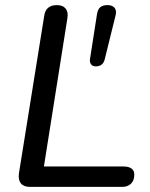

<svg xmlns="http://www.w3.org/2000/svg" viewBox="-20 -732 588 752"><path d="M98 0Q73 0 62 -13.5Q51 -27 54 -52L153 -669Q156 -691 168.5 -701.5Q181 -712 203 -712Q226 -712 237 -698.5Q248 -685 244 -661L152 -80H463Q484 -80 495 -72Q506 -64 506 -48Q506 -25 493 -12.5Q480 0 458 0ZM355 -472Q342 -472 336 -481Q330 -490 333 -504L360 -677Q363 -696 373 -704Q383 -712 401 -712Q420 -712 429 -701Q438 -690 432 -669L390 -499Q383 -472 355 -472Z"/></svg>

Font: Nunito ExtraLight Medium
Style: Italic
Weight: 500
Italic angle: -9°
Version: Version 3.602